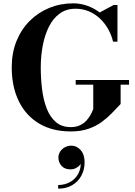

<svg xmlns="http://www.w3.org/2000/svg" viewBox="-20 -780 814 1154"><path d="M435 -299H755.5V-271H705V-155Q681 -129.5 653.5 -101Q626 -72.5 591.8 -47.2Q557.5 -22 512 -6Q466.5 10 405.5 10Q294 10 214.5 -37.8Q135 -85.5 92.8 -172.2Q50.5 -259 50.5 -375Q50.5 -462.5 79.2 -533.2Q108 -604 159 -654.8Q210 -705.5 277 -732.8Q344 -760 420 -760Q463 -760 504 -745.5Q545 -731 579 -705L663 -750H686V-529.5H659.5Q650.5 -568.5 630.8 -604Q611 -639.5 581.8 -667.5Q552.5 -695.5 515.2 -711.5Q478 -727.5 434.5 -727.5Q378.5 -727.5 338.8 -698.5Q299 -669.5 274 -619.5Q249 -569.5 237 -506.2Q225 -443 225 -375Q225 -307 233 -242.8Q241 -178.5 261 -127.2Q281 -76 316.2 -46Q351.5 -16 405.5 -16Q437 -16 460 -26.8Q483 -37.5 498.8 -54.5Q514.5 -71.5 524.8 -90.5Q535 -109.5 540.5 -125V-271H435ZM329.5 354V332Q368.5 332 400.5 314.5Q432.5 297 450.5 264Q468.5 231 465 184H472Q472.5 196 463 208.5Q453.5 221 437.8 229.5Q422 238 403.5 238Q368.5 238 349.8 216.8Q331 195.5 331 167Q331 147.5 341.5 131.2Q352 115 369.8 105.2Q387.5 95.5 408.5 95.5Q441 95.5 464.8 122Q488.5 148.5 488.5 195.5Q488.5 239.5 469.2 275.5Q450 311.5 414.2 332.8Q378.5 354 329.5 354Z"/></svg>

Font: Bodoni Moda 9pt
Style: Bold
Weight: 700
Designer: Owen Earl
Foundry: indestructible type
Version: Version 2.005